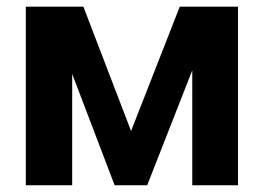

<svg xmlns="http://www.w3.org/2000/svg" viewBox="-20 -550 780 570"><path d="M513.7 -530.3H686.5V0H550.8V-341.3L417 0H320.3L194.3 -330.6V0H56.6V-530.3H227.5L369.1 -161.1Z"/></svg>

Font: Pretendard Std
Style: Bold
Weight: 700
Designer: Base glyphs from Inter by Rasmus Andersson; Hangeul glyphs from Noto Sans CJK(Source Han Sans) by Jang Soo-young and Kan
Foundry: Kil Hyung-jin
Version: Version 1.309